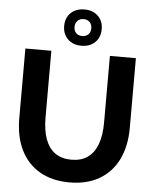

<svg xmlns="http://www.w3.org/2000/svg" viewBox="-64 -1039 887 1107"><g transform="rotate(5 379.5 -485.5)"><path d="M699.2 -732.4V-329.6Q699.2 -222.2 660.9 -145Q622.6 -67.9 551 -26.6Q479.5 14.6 379.4 14.6Q279.8 14.6 208 -26.6Q136.2 -67.9 97.9 -145Q59.6 -222.2 59.6 -329.6V-732.4H210V-348.1Q210 -271.5 229.2 -220.2Q248.5 -168.9 286.1 -142.8Q323.7 -116.7 379.4 -116.7Q435.1 -116.7 472.7 -142.8Q510.3 -168.9 529.5 -220.2Q548.8 -271.5 548.8 -348.1V-732.4ZM379.9 -776.4Q331.1 -776.4 301 -805.4Q271 -834.5 271 -881.3Q271 -928.7 300.8 -957.5Q330.6 -986.3 379.9 -986.3Q428.7 -986.3 458.5 -957.5Q488.3 -928.7 488.3 -881.3Q488.3 -834.5 458.5 -805.4Q428.7 -776.4 379.9 -776.4ZM379.4 -832.5Q401.4 -832.5 414.8 -845.9Q428.2 -859.4 428.2 -881.3Q428.2 -903.3 414.8 -917Q401.4 -930.7 379.4 -930.7Q357.9 -930.7 344.5 -917Q331.1 -903.3 331.1 -881.3Q331.1 -859.4 344.2 -845.9Q357.4 -832.5 379.4 -832.5Z"/></g></svg>

Font: Kumbh Sans
Style: Bold
Weight: 700
Version: Version 1.005